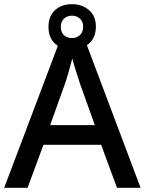

<svg xmlns="http://www.w3.org/2000/svg" viewBox="-20 -899 694 919"><path d="M540 0 464 -206H188L112 0H0L271 -717H383L653 0ZM362 -501Q359 -512 351.5 -534Q344 -556 337 -580Q330 -604 326 -619Q318 -588 308 -553Q298 -518 292 -501L220 -300H434ZM325 -662Q274 -662 243 -690.5Q212 -719 212 -771Q212 -821 243 -850Q274 -879 325 -879Q373 -879 406 -850.5Q439 -822 439 -772Q439 -720 406.5 -691Q374 -662 325 -662ZM325 -717Q348 -717 363 -731.5Q378 -746 378 -771Q378 -796 362.5 -810Q347 -824 325 -824Q302 -824 286.5 -810Q271 -796 271 -771Q271 -746 285 -731.5Q299 -717 325 -717Z"/></svg>

Font: Noto Sans Myanmar Medium
Style: Regular
Weight: 500
Designer: Monotype Design Team
Foundry: Monotype Imaging Inc.
Version: Version 2.107; ttfautohint (v1.8.4.7-5d5b)